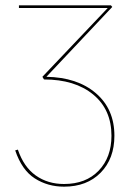

<svg xmlns="http://www.w3.org/2000/svg" viewBox="-20 -411 489 720"><path d="M409 98Q409 184 357.5 236.5Q306 289 220 289Q159 289 110.5 258Q62 227 37 153L47 150Q69 215 114 247Q159 279 220 279Q302 279 350 229Q398 179 398 98Q398 0 329.5 -56.5Q261 -113 145 -113L139 -123L384 -381H51V-391H396L401 -385L154 -123Q270 -121 339.5 -61.5Q409 -2 409 98Z"/></svg>

Font: Ysabeau Infant Hairline
Style: Regular
Weight: 100
Designer: Christian Thalmann (Catharsis Fonts)
Version: Version 0.003